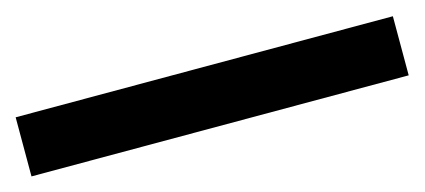

<svg xmlns="http://www.w3.org/2000/svg" viewBox="-26 -29 653 295"><g transform="rotate(-15 300.0 119.0)"><path d="M0 166V72H600V166Z"/></g></svg>

Font: Alfa Slab One
Style: Regular
Weight: 400
Designer: JM Sole
Foundry: JM Sole
Version: Version 2.000